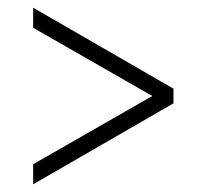

<svg xmlns="http://www.w3.org/2000/svg" viewBox="-20 -503 536 498"><path d="M66 -77 375 -254 66 -431V-483L430 -273V-235L66 -25Z"/></svg>

Font: Mukta ExtraLight
Style: Regular
Weight: 275
Designer: Girish Dalvi and Yashodeep Gholap
Foundry: Ek Type
Version: Version 2.538;PS 1.002;hotconv 16.6.51;makeotf.lib2.5.65220;